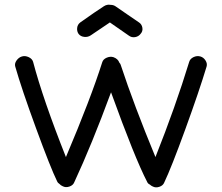

<svg xmlns="http://www.w3.org/2000/svg" viewBox="-20 -788 959 830"><path d="M640 18Q633 15 628 10Q619 6 616 -2Q563 -104 460 -389Q376 -161 301 0Q296 13 280 18.5Q264 24 251 17Q242 13 238 8Q230 3 227 -4Q199 -61 136 -233Q73 -405 46 -500Q42 -513 51.5 -526.5Q61 -540 75 -544Q89 -548 104 -541Q119 -534 123 -521Q166 -358 265 -109Q373 -364 422 -519Q426 -532 441 -538.5Q456 -545 470 -541Q490 -534 496 -517Q501 -512 502 -507Q559 -334 652 -109Q739 -328 798 -521Q802 -534 816.5 -541Q831 -548 846 -544Q860 -540 868.5 -526.5Q877 -513 873 -500Q841 -394 781 -229Q721 -64 690 1Q685 14 669 19.5Q653 25 640 18ZM372 -635Q360 -627 344.5 -628.5Q329 -630 320 -641Q312 -652 313.5 -667Q315 -682 327 -691Q396 -740 429 -761Q443 -770 458 -767Q470 -767 479 -761Q496 -749 530.5 -725.5Q565 -702 581 -691Q593 -683 595.5 -668Q598 -653 588 -642Q579 -630 564 -627.5Q549 -625 537 -634L455 -691Z"/></svg>

Font: Hoogli Semibold
Style: Regular
Weight: 600
Designer: Anand Singh Naorem
Foundry: Brand New Type
Version: Version 1.00 b007